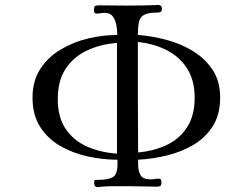

<svg xmlns="http://www.w3.org/2000/svg" viewBox="-20 -760 1040 791"><path d="M462 -583Q393 -578 337.5 -551.5Q282 -525 250 -476Q218 -427 218 -352Q218 -277 250.5 -229Q283 -181 338 -156.5Q393 -132 462 -127ZM782 -357Q782 -429 751 -477.5Q720 -526 667.5 -553Q615 -580 548 -587Q548 -473 548 -359.5Q548 -246 549 -132Q616 -138 668.5 -163.5Q721 -189 751.5 -237Q782 -285 782 -357ZM887 -358Q887 -288 856.5 -240Q826 -192 776.5 -163Q727 -134 667.5 -119.5Q608 -105 549 -102V-84Q549 -56 559 -38.5Q569 -21 601 -21Q609 -21 617.5 -22.5Q626 -24 635 -24Q642 -24 643.5 -19Q645 -14 645 -9Q645 3 640.5 6Q636 9 625 9Q594 9 564.5 8Q535 7 505 7Q476 7 447.5 7Q419 7 390 10Q389 10 387 10.5Q385 11 383 11Q368 11 368 -6Q368 -19 372 -19Q376 -19 385 -19Q423 -19 443.5 -29.5Q464 -40 464 -83V-102Q403 -102 341.5 -115.5Q280 -129 228.5 -158.5Q177 -188 145.5 -237Q114 -286 114 -358Q114 -427 146 -476Q178 -525 230 -556Q282 -587 343 -601.5Q404 -616 463 -616V-621Q463 -638 459 -658Q455 -678 444.5 -692.5Q434 -707 412 -707Q403 -707 394.5 -705.5Q386 -704 378 -704Q371 -704 369 -708.5Q367 -713 367 -719Q367 -731 371 -734.5Q375 -738 387 -738Q416 -738 444 -737.5Q472 -737 501 -737Q531 -737 561.5 -737.5Q592 -738 623 -739Q625 -739 626 -739.5Q627 -740 628 -740Q636 -740 641.5 -737Q647 -734 647 -724Q647 -712 640 -710Q633 -708 624 -708Q589 -708 572.5 -698Q556 -688 552 -667.5Q548 -647 548 -616Q604 -612 663.5 -596.5Q723 -581 773.5 -550.5Q824 -520 855.5 -473Q887 -426 887 -358Z"/></svg>

Font: Kaisei Opti
Style: Regular
Weight: 400
Designer: Font-Kai, 金井和夫
Foundry: KAZUO KANAI
Version: Version 5.003